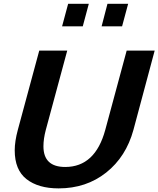

<svg xmlns="http://www.w3.org/2000/svg" viewBox="-20 -992 846 1025"><path d="M664.1 -971.7H553.7L522.5 -851.6H631.8ZM454.1 -971.7H343.8L311.5 -851.6H421.9ZM805.7 -721.7H656.2L542 -298.8C506.2 -166.7 434.9 -100.6 328.1 -100.6C250.7 -100.6 211.9 -137.4 211.9 -210.9C211.9 -237.6 216.1 -266.9 224.6 -298.8L338.9 -721.7H189.5L75.2 -298.8C64.1 -257.8 58.6 -221.4 58.6 -189.5C58.6 -119.8 79.6 -68.5 121.6 -35.6C163.6 -2.8 220.7 13.7 293 13.7C391.3 13.7 475.9 -14.5 546.9 -70.8C617.8 -127.1 666.3 -203.1 692.4 -298.8Z"/></svg>

Font: FreeUniversal
Style: BoldItalic
Weight: 700
Italic angle: -11°
Version: Version 1.001